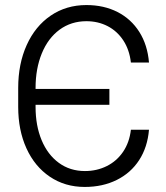

<svg xmlns="http://www.w3.org/2000/svg" viewBox="-20 -737 664 767"><path d="M52.7 -309.6V-385.7Q52.7 -481.9 86.7 -557.1Q120.6 -632.3 182.6 -674.6Q244.6 -716.8 325.2 -716.8Q395 -716.8 449.5 -689Q503.9 -661.1 536.6 -609.4Q569.3 -557.6 575.2 -487.3H502.9Q497.1 -538.1 472.7 -575.4Q448.2 -612.8 409.9 -632.6Q371.6 -652.3 325.2 -652.3Q264.2 -652.3 218 -618.4Q171.9 -584.5 147 -523.7Q122.1 -462.9 122.1 -385.7V-381.8H417V-318.4H122.1V-309.6Q122.1 -235.4 146.2 -177.2Q170.4 -119.1 215.1 -86.4Q259.8 -53.7 319.3 -53.7Q366.7 -53.7 406.5 -73.5Q446.3 -93.3 471.7 -130.6Q497.1 -168 502.9 -218.8H575.2Q569.3 -148.9 535.9 -97.4Q502.4 -45.9 446.3 -18.1Q390.1 9.8 318.4 9.8Q239.7 9.8 179.2 -31Q118.7 -71.8 85.7 -144.3Q52.7 -216.8 52.7 -309.6Z"/></svg>

Font: Pretendard Std Light
Style: Regular
Weight: 300
Designer: Base glyphs from Inter by Rasmus Andersson; Hangeul glyphs from Noto Sans CJK(Source Han Sans) by Jang Soo-young and Kan
Foundry: Kil Hyung-jin
Version: Version 1.309